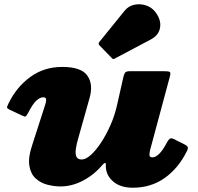

<svg xmlns="http://www.w3.org/2000/svg" viewBox="-20 -853 924 898"><path d="M704 -800Q687.5 -820 661.2 -828.2Q635 -836.5 608 -830.8Q581 -825 563 -803L446 -658.5Q437 -649.5 445.5 -640.5L502 -582.5Q506 -578 509 -577Q512 -576 517.5 -579.5L685.5 -668.5Q724 -689 729 -726Q734 -763 704 -800ZM21 -371.5Q14 -357.5 12.8 -352Q11.5 -346.5 26 -339.5L80 -314Q95.5 -306.5 99.2 -308Q103 -309.5 111 -324Q132 -365.5 149.5 -381.8Q167 -398 182 -398Q195.5 -398 195.8 -387.2Q196 -376.5 192 -365L132 -179Q111 -117 117.2 -78.2Q123.5 -39.5 147 -18.2Q170.5 3 202 11Q233.5 19 263 19Q315.5 19 367 -7.5Q418.5 -34 459.5 -82Q466.5 -90 470.8 -90.8Q475 -91.5 475 -85V-75Q475.5 -33.5 509.2 -4.2Q543 25 601 25Q686.5 25 751 -21Q815.5 -67 855 -148Q862 -162.5 855.8 -168.8Q849.5 -175 835.5 -181.5L792 -203Q779.5 -209 773 -203.2Q766.5 -197.5 761 -187Q742 -151 725 -134Q708 -117 693 -117Q679 -117 679 -128.5Q679 -140 682 -151L775 -497Q779.5 -514 773.2 -517Q767 -520 745.5 -520H587Q568 -520 563.5 -511Q559 -502 556 -488L528 -364Q517 -314 496.8 -268Q476.5 -222 452.5 -185.8Q428.5 -149.5 404.8 -128.2Q381 -107 362 -107Q344 -107 337.8 -119.5Q331.5 -132 334.5 -155Q337.5 -178 347 -210L399 -395Q417 -458 388.8 -499Q360.5 -540 271 -540Q187 -540 122.8 -493.8Q58.5 -447.5 21 -371.5Z"/></svg>

Font: Besley Black
Style: Italic
Weight: 900
Italic angle: -13°
Designer: Owen Earl
Foundry: indestructible type*
Version: Version 2.001